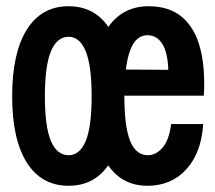

<svg xmlns="http://www.w3.org/2000/svg" viewBox="-20 -584 690 616"><path d="M200 12Q113 12 66 -62.5Q19 -137 19 -275Q19 -414 66 -489Q113 -564 200 -564Q287 -564 333 -489.5Q379 -415 379 -275Q379 -137 333 -62.5Q287 12 200 12ZM200 -86Q236 -86 255 -131.5Q274 -177 274 -275Q274 -373 255 -419.5Q236 -466 200 -466Q163 -466 143.5 -419.5Q124 -373 124 -275Q124 -177 143.5 -131.5Q163 -86 200 -86ZM453 12Q366 12 320 -64.5Q274 -141 274 -276Q274 -411 321 -487.5Q368 -564 457 -564Q524 -564 565 -528.5Q606 -493 622.5 -428.5Q639 -364 634 -277H359L361 -361L520 -360Q518 -416 500.5 -443.5Q483 -471 453 -471Q415 -471 397 -421Q379 -371 379 -273Q379 -208 387.5 -166.5Q396 -125 413 -105.5Q430 -86 454 -86Q481 -86 502 -111Q523 -136 529 -186H632Q626 -94 578 -41Q530 12 453 12Z"/></svg>

Font: Azeret Mono Thin Medium
Style: Regular
Weight: 500
Version: Version 1.002